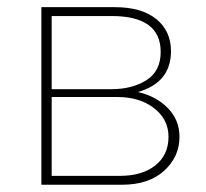

<svg xmlns="http://www.w3.org/2000/svg" viewBox="-20 -508 566 528"><path d="M93.8 0V-488.3H295.9Q369.1 -488.3 409.7 -455.6Q450.2 -422.9 450.2 -367.2Q450.2 -281.2 359.4 -254.9Q410.2 -243.2 441.9 -210.4Q473.6 -177.7 473.6 -131.8Q473.6 -77.1 431.6 -38.6Q389.6 0 315.4 0ZM122.1 -24.4H309.6Q371.1 -24.4 407.2 -53.2Q443.4 -82 443.4 -131.8Q443.4 -179.7 403.8 -210.4Q364.3 -241.2 302.7 -241.2H122.1ZM122.1 -262.7H285.2Q343.8 -262.7 382.8 -287.6Q421.9 -312.5 421.9 -365.2Q421.9 -463.9 287.1 -463.9H122.1Z"/></svg>

Font: Gothic A1 Thin
Style: Regular
Weight: 250
Designer: HanYang I&C Co.,Ltd.
Foundry: HanYang I&C Co.,Ltd.
Version: Version 2.50